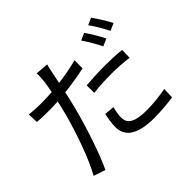

<svg xmlns="http://www.w3.org/2000/svg" viewBox="-174 -1044 1348 1348"><g transform="rotate(-45 500.0 -369.5)"><path d="M837 -604C817 -645 781 -706 755 -742L702 -719C729 -681 763 -621 783 -580ZM507 -394C568 -401 628 -404 690 -404C748 -404 807 -399 857 -393L859 -469C806 -475 745 -477 688 -477C624 -477 559 -473 507 -469ZM571 -654C511 -638 446 -626 382 -618L397 -691C401 -710 408 -748 415 -769L318 -777C320 -757 318 -724 315 -696C312 -676 307 -645 300 -609C262 -607 227 -605 194 -605C158 -605 122 -606 75 -612L78 -534C113 -531 149 -530 193 -530C221 -530 251 -531 283 -533C275 -497 267 -461 258 -428C221 -288 151 -87 92 15L180 44C232 -63 299 -268 335 -409C346 -452 357 -497 366 -541C435 -548 506 -560 571 -574ZM457 -235C448 -193 442 -155 442 -118C442 -20 524 29 680 29C752 29 818 22 871 15L874 -66C814 -54 745 -47 681 -47C540 -47 518 -92 518 -138C518 -164 523 -195 532 -228ZM813 -760C841 -722 874 -665 896 -621L950 -645C931 -683 892 -745 865 -783Z"/></g></svg>

Font: Noto Sans CJK SC Regular
Style: Regular
Weight: 400
Designer: Ryoko NISHIZUKA (kana & ideographs); Paul D. Hunt (Latin, Greek & Cyrillic); Wenlong ZHANG (bopomofo); Sandoll Communica
Foundry: Adobe Systems Incorporated
Version: Version 1.004;PS 1.004;hotconv 1.0.82;makeotf.lib2.5.63406